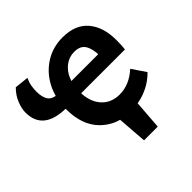

<svg xmlns="http://www.w3.org/2000/svg" viewBox="-155 -571 852 852"><g transform="rotate(-45 271.0 -144.5)"><path d="M283 145 268 -53H384L369 145ZM331 13Q246 13 191 -42Q136 -97 136 -196Q136 -267 164.5 -320.5Q193 -374 241.5 -404Q290 -434 350 -434Q430 -434 470.5 -386Q511 -338 511 -258Q511 -243 510.5 -229Q510 -215 508 -200H408Q409 -214 409.5 -228Q410 -242 410 -255Q410 -301 395 -326.5Q380 -352 342 -352Q310 -352 285 -333.5Q260 -315 246.5 -283.5Q233 -252 233 -211Q233 -148 265 -111.5Q297 -75 351 -75Q381 -75 409.5 -87Q438 -99 464 -123L508 -58Q480 -30 449 -14.5Q418 1 388 7Q358 13 331 13ZM144 -200Q-2 -200 -2 -314Q-2 -339 10 -369Q22 -399 47 -424L113 -417Q104 -398 101 -380Q98 -362 98 -345Q98 -308 113 -288.5Q128 -269 174 -269H456V-200Z"/></g></svg>

Font: Ysabeau Office
Style: Bold
Weight: 700
Designer: Christian Thalmann (Catharsis Fonts)
Version: Version 2.001;gftools[0.9.30]; featfreeze: tnum,lnum,ss02